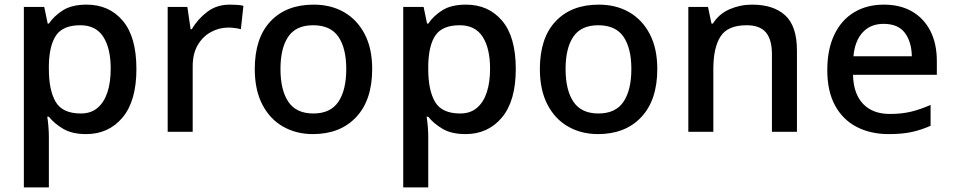

<svg xmlns="http://www.w3.org/2000/svg" viewBox="-20 -569 4113 829"><path d="M354 -549Q451 -549 510 -479.5Q569 -410 569 -271Q569 -133 509 -61.5Q449 10 352 10Q291 10 252.5 -13Q214 -36 191 -65H184Q187 -48 189 -23.5Q191 1 191 20V240H83V-539H171L186 -467H191Q214 -501 252.5 -525Q291 -549 354 -549ZM327 -460Q253 -460 223 -417.5Q193 -375 191 -288V-271Q191 -179 220.5 -129Q250 -79 329 -79Q373 -79 401.5 -103.5Q430 -128 444 -171Q458 -214 458 -272Q458 -360 426 -410Q394 -460 327 -460Z M972 -549Q986 -549 1002.5 -548Q1019 -547 1031 -544L1020 -443Q1009 -446 994 -448Q979 -450 966 -450Q926 -450 890.5 -430.5Q855 -411 833.5 -374Q812 -337 812 -283V0H704V-539H789L803 -443H808Q834 -487 875 -518Q916 -549 972 -549Z M1587 -271Q1587 -137 1518 -63.5Q1449 10 1331 10Q1259 10 1202 -22.5Q1145 -55 1112.5 -118Q1080 -181 1080 -271Q1080 -405 1148 -477Q1216 -549 1334 -549Q1409 -549 1465.5 -516.5Q1522 -484 1554.5 -422Q1587 -360 1587 -271ZM1191 -271Q1191 -180 1225 -129.5Q1259 -79 1333 -79Q1407 -79 1441 -129.5Q1475 -180 1475 -271Q1475 -361 1441 -410.5Q1407 -460 1332 -460Q1258 -460 1224.5 -410.5Q1191 -361 1191 -271Z M1992 -549Q2089 -549 2148 -479.5Q2207 -410 2207 -271Q2207 -133 2147 -61.5Q2087 10 1990 10Q1929 10 1890.5 -13Q1852 -36 1829 -65H1822Q1825 -48 1827 -23.5Q1829 1 1829 20V240H1721V-539H1809L1824 -467H1829Q1852 -501 1890.5 -525Q1929 -549 1992 -549ZM1965 -460Q1891 -460 1861 -417.5Q1831 -375 1829 -288V-271Q1829 -179 1858.5 -129Q1888 -79 1967 -79Q2011 -79 2039.5 -103.5Q2068 -128 2082 -171Q2096 -214 2096 -272Q2096 -360 2064 -410Q2032 -460 1965 -460Z M2818 -271Q2818 -137 2749 -63.5Q2680 10 2562 10Q2490 10 2433 -22.5Q2376 -55 2343.5 -118Q2311 -181 2311 -271Q2311 -405 2379 -477Q2447 -549 2565 -549Q2640 -549 2696.5 -516.5Q2753 -484 2785.5 -422Q2818 -360 2818 -271ZM2422 -271Q2422 -180 2456 -129.5Q2490 -79 2564 -79Q2638 -79 2672 -129.5Q2706 -180 2706 -271Q2706 -361 2672 -410.5Q2638 -460 2563 -460Q2489 -460 2455.5 -410.5Q2422 -361 2422 -271Z M3227 -549Q3320 -549 3370.5 -502.5Q3421 -456 3421 -351V0H3313V-335Q3313 -398 3287 -429Q3261 -460 3204 -460Q3122 -460 3091 -411.5Q3060 -363 3060 -271V0H2952V-539H3037L3052 -467H3058Q3084 -509 3130 -529Q3176 -549 3227 -549Z M3796 -549Q3867 -549 3918 -519.5Q3969 -490 3997 -435.5Q4025 -381 4025 -305V-246H3663Q3665 -164 3706.5 -120.5Q3748 -77 3822 -77Q3874 -77 3914.5 -87Q3955 -97 3998 -116V-26Q3958 -8 3916.5 1Q3875 10 3817 10Q3739 10 3679 -21Q3619 -52 3585.5 -113.5Q3552 -175 3552 -266Q3552 -356 3582.5 -419.5Q3613 -483 3668 -516Q3723 -549 3796 -549ZM3795 -466Q3739 -466 3705 -429.5Q3671 -393 3665 -326H3917Q3916 -388 3887 -427Q3858 -466 3795 -466Z"/></svg>

Font: Noto Sans Adlam Medium
Style: Regular
Weight: 500
Version: Version 3.001